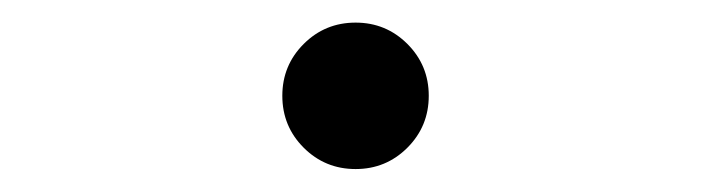

<svg xmlns="http://www.w3.org/2000/svg" viewBox="-20 -139 626 169"><path d="M293 9.8Q266.1 9.8 247.3 -9Q228.5 -27.8 228.5 -54.7Q228.5 -81.5 247.3 -100.3Q266.1 -119.1 293 -119.1Q319.8 -119.1 338.6 -100.3Q357.4 -81.5 357.4 -54.7Q357.4 -27.8 338.6 -9Q319.8 9.8 293 9.8Z"/></svg>

Font: Cascadia Code NF SemiLight
Style: Regular
Weight: 350
Monospace: yes
Designer: Aaron Bell
Foundry: Saja Typeworks
Version: Version 2404.023; ttfautohint (v1.8.4)